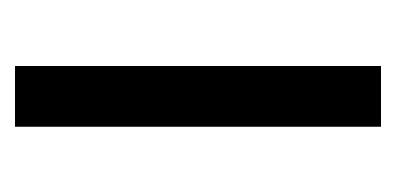

<svg xmlns="http://www.w3.org/2000/svg" viewBox="-156 -372 528 256"><g transform="rotate(90 108.0 -244.0)"><path d="M68 0V-488H149V0Z"/></g></svg>

Font: Anek Bangla
Style: Regular
Weight: 400
Designer: Sulekha Rajkumar (Bangla), Yesha Goshar (Latin)
Foundry: Ek Type
Version: Version 1.003